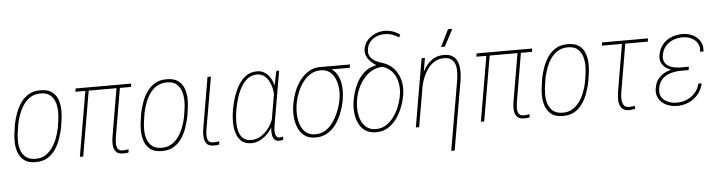

<svg xmlns="http://www.w3.org/2000/svg" viewBox="-53 -1020 5548 1481"><g transform="rotate(-5 2720.5 -279.5)"><path d="M45.4 -239.3 53.2 -295.4Q62 -335 76.9 -377.2Q91.8 -419.4 116.9 -456.3Q142.1 -493.2 180.2 -515.9Q218.3 -538.6 274.4 -538.1Q329.1 -537.6 360.8 -513.9Q392.6 -490.2 405.8 -452.1Q418.9 -414.1 419.4 -371.6Q419.9 -329.1 413.6 -292L405.3 -235.4Q397 -196.3 382.3 -153.1Q367.7 -109.9 342.8 -72.5Q317.9 -35.2 280.3 -12Q242.7 11.2 186 10.7Q130.4 10.7 98.9 -13.9Q67.4 -38.6 53.7 -77.1Q40 -115.7 39.3 -158.9Q38.6 -202.1 45.4 -239.3ZM79.6 -295.9 70.8 -238.8Q65.4 -207.5 64.9 -169.2Q64.5 -130.9 75.2 -95.9Q85.9 -61 112.8 -38.1Q139.6 -15.1 187 -14.6Q232.4 -13.7 265.6 -34.9Q298.8 -56.2 321.5 -89.1Q344.2 -122.1 358.4 -160.9Q372.6 -199.7 379.9 -235.4L388.7 -292.5Q394 -322.8 393.8 -360.4Q393.6 -397.9 383.1 -432.4Q372.6 -466.8 346.7 -490Q320.8 -513.2 272.9 -513.7Q225.6 -513.7 191.9 -492.7Q158.2 -471.7 136 -438.2Q113.8 -404.8 100.3 -366.9Q86.9 -329.1 79.6 -295.9Z M974.1 -528.3 970.2 -502.9H540L543.5 -528.3ZM647 -528.3 556.2 0H530.3L621.1 -528.3ZM862.3 -528.3H888.7L820.8 -130.9Q817.4 -109.9 816.2 -84.5Q814.9 -59.1 824.5 -40.3Q834 -21.5 863.8 -20.5Q874.5 -20.5 886.5 -22.2Q898.4 -23.9 909.7 -24.9L907.2 -1.5Q897.9 2.4 887 2.7Q876 2.9 863.3 2.9Q824.2 2.9 808.1 -18.6Q792 -40 790.5 -71Q789.1 -102.1 794.4 -131.8Z M1022.9 -239.3 1030.8 -295.4Q1039.6 -335 1054.4 -377.2Q1069.3 -419.4 1094.5 -456.3Q1119.6 -493.2 1157.7 -515.9Q1195.8 -538.6 1252 -538.1Q1306.6 -537.6 1338.4 -513.9Q1370.1 -490.2 1383.3 -452.1Q1396.5 -414.1 1397 -371.6Q1397.5 -329.1 1391.1 -292L1382.8 -235.4Q1374.5 -196.3 1359.9 -153.1Q1345.2 -109.9 1320.3 -72.5Q1295.4 -35.2 1257.8 -12Q1220.2 11.2 1163.6 10.7Q1107.9 10.7 1076.4 -13.9Q1044.9 -38.6 1031.2 -77.1Q1017.6 -115.7 1016.8 -158.9Q1016.1 -202.1 1022.9 -239.3ZM1057.1 -295.9 1048.3 -238.8Q1043 -207.5 1042.5 -169.2Q1042 -130.9 1052.7 -95.9Q1063.5 -61 1090.3 -38.1Q1117.2 -15.1 1164.6 -14.6Q1210 -13.7 1243.2 -34.9Q1276.4 -56.2 1299.1 -89.1Q1321.8 -122.1 1335.9 -160.9Q1350.1 -199.7 1357.4 -235.4L1366.2 -292.5Q1371.6 -322.8 1371.3 -360.4Q1371.1 -397.9 1360.6 -432.4Q1350.1 -466.8 1324.2 -490Q1298.3 -513.2 1250.5 -513.7Q1203.1 -513.7 1169.4 -492.7Q1135.7 -471.7 1113.5 -438.2Q1091.3 -404.8 1077.9 -366.9Q1064.5 -329.1 1057.1 -295.9Z M1564.9 -528.3H1591.3L1522.5 -131.3Q1518.6 -110.8 1517.6 -85.2Q1516.6 -59.6 1526.4 -40.5Q1536.1 -21.5 1566.4 -21.5Q1577.6 -21.5 1589.1 -22.9Q1600.6 -24.4 1610.4 -25.9V-1.5Q1599.6 2.4 1588.6 2.7Q1577.6 2.9 1565.4 2.9Q1526.4 2.4 1510.7 -19Q1495.1 -40.5 1493.7 -71.3Q1492.2 -102.1 1497.1 -131.8Z M1737.8 -255.4 1739.7 -265.1Q1746.6 -305.2 1761.5 -352.1Q1776.4 -398.9 1800.5 -441.4Q1824.7 -483.9 1861.1 -511Q1897.5 -538.1 1948.2 -538.1Q1979 -538.1 2001.7 -525.1Q2024.4 -512.2 2041 -490.7Q2057.6 -469.2 2067.1 -442.9Q2076.7 -416.5 2080.6 -388.9Q2084.5 -361.3 2082.5 -336.4L2056.2 -176.8Q2047.9 -144.5 2029.8 -111.8Q2011.7 -79.1 1985.8 -51.5Q1960 -23.9 1927.7 -6.8Q1895.5 10.3 1859.4 10.3Q1807.1 10.3 1779.1 -16.8Q1751 -43.9 1740 -85.9Q1729 -127.9 1730.2 -173.1Q1731.4 -218.3 1737.8 -255.4ZM1766.1 -265.1 1764.2 -255.4Q1758.8 -224.1 1756.3 -182.9Q1753.9 -141.6 1761.2 -103.3Q1768.6 -64.9 1791.5 -39.6Q1814.5 -14.2 1859.9 -14.6Q1894.5 -14.2 1923.8 -30Q1953.1 -45.9 1976.8 -70.8Q2000.5 -95.7 2016.6 -126.7Q2032.7 -157.7 2041.5 -188.5L2063.5 -318.4Q2066.4 -346.2 2061.3 -379.4Q2056.2 -412.6 2042.2 -443.1Q2028.3 -473.6 2005.1 -493.2Q1981.9 -512.7 1948.7 -513.7Q1903.3 -513.2 1872.1 -488.5Q1840.8 -463.9 1819.3 -424.8Q1797.9 -385.7 1785.4 -342.8Q1772.9 -299.8 1766.1 -265.1ZM2098.1 -528.3H2119.6L2049.8 -124.5Q2047.4 -113.3 2045.2 -95.5Q2043 -77.6 2044.2 -58.6Q2045.4 -39.6 2053.2 -27.1Q2061 -14.6 2078.1 -14.6Q2085 -15.1 2091.3 -16.6Q2097.7 -18.1 2104 -18.6L2106 4.9Q2098.6 6.8 2091.8 8.5Q2085 10.3 2076.7 10.7Q2049.8 11.2 2037.1 -3.2Q2024.4 -17.6 2021 -39.8Q2017.6 -62 2019.5 -85Q2021.5 -107.9 2024.9 -124.5L2075.2 -418.9Z M2205.1 -253.9 2208.5 -274.4Q2216.3 -316.4 2234.1 -361.1Q2252 -405.8 2281 -444.1Q2310.1 -482.4 2349.9 -505.9Q2389.6 -529.3 2440.9 -528.8Q2449.2 -528.8 2458.5 -527.6Q2467.8 -526.4 2476.8 -523.7Q2485.8 -521 2494.1 -517.6Q2542.5 -498.5 2565.4 -458.7Q2588.4 -418.9 2593 -370.8Q2597.7 -322.8 2590.3 -276.9L2587.4 -254.4Q2578.6 -209.5 2561.3 -163.3Q2543.9 -117.2 2515.9 -77.6Q2487.8 -38.1 2447.8 -13.9Q2407.7 10.3 2355 9.8Q2301.8 9.8 2269 -15.4Q2236.3 -40.5 2220 -81.3Q2203.6 -122.1 2200.7 -168Q2197.8 -213.9 2205.1 -253.9ZM2234.4 -274.9 2230.5 -254.4Q2224.6 -219.2 2226.6 -178Q2228.5 -136.7 2241.7 -99.4Q2254.9 -62 2282.7 -38.6Q2310.5 -15.1 2355 -15.1Q2399.9 -14.6 2435.1 -37.1Q2470.2 -59.6 2495.1 -95.9Q2520 -132.3 2537.1 -174.1Q2554.2 -215.8 2561.5 -253.9L2564.9 -274.4Q2571.3 -309.6 2568.1 -349.4Q2564.9 -389.2 2550.8 -423.8Q2536.6 -458.5 2509.5 -480.7Q2482.4 -502.9 2439 -502.9Q2395 -503.4 2360.4 -482.2Q2325.7 -460.9 2300.3 -427Q2274.9 -393.1 2258.3 -352.5Q2241.7 -312 2234.4 -274.9ZM2668 -528.3 2664.1 -502.9H2439L2442.4 -528.3Z M2791 -640.6Q2798.3 -677.7 2822.5 -704.8Q2846.7 -731.9 2880.9 -747.3Q2915 -762.7 2953.1 -763.2Q2987.3 -763.7 3017.3 -753.4Q3047.4 -743.2 3074.7 -723.6L3063.5 -703.1Q3037.1 -720.7 3010.3 -729.5Q2983.4 -738.3 2952.1 -738.3Q2921.9 -737.3 2893.6 -726.6Q2865.2 -715.8 2844.5 -694.1Q2823.7 -672.4 2817.4 -639.2Q2811.5 -610.8 2818.4 -590.8Q2825.2 -570.8 2841.3 -556.6Q2857.4 -542.5 2878.2 -533.2Q2898.9 -523.9 2921.4 -517.6Q2975.1 -499.5 3008.3 -460.2Q3041.5 -420.9 3053.7 -369.6Q3065.9 -318.4 3057.1 -263.7L3053.7 -244.1Q3045.4 -201.2 3027.3 -156.5Q3009.3 -111.8 2981 -74Q2952.6 -36.1 2913.3 -12.9Q2874 10.3 2822.8 10.3Q2770.5 9.8 2737.8 -14.2Q2705.1 -38.1 2688.2 -76.7Q2671.4 -115.2 2667.7 -159.4Q2664.1 -203.6 2671.4 -244.1L2674.8 -264.2Q2684.6 -315.4 2707.5 -366.7Q2730.5 -418 2769.5 -455.3Q2808.6 -492.7 2863.8 -502.9L2865.7 -508.3Q2843.3 -522.5 2824.2 -542Q2805.2 -561.5 2795.4 -586.4Q2785.6 -611.3 2791 -640.6ZM2701.2 -264.2 2697.3 -244.1Q2691.4 -210 2694.1 -169.7Q2696.8 -129.4 2710.4 -94.5Q2724.1 -59.6 2752.2 -37.1Q2780.3 -14.6 2823.2 -14.2Q2867.7 -14.2 2902.1 -35.6Q2936.5 -57.1 2962.2 -91.6Q2987.8 -126 3004.4 -166.5Q3021 -207 3028.3 -243.7L3031.7 -264.2Q3037.1 -299.3 3033.2 -335.2Q3029.3 -371.1 3014.9 -402.3Q3000.5 -433.6 2975.3 -456.1Q2950.2 -478.5 2912.6 -488.3Q2870.6 -486.3 2834.5 -466.6Q2798.3 -446.8 2771.5 -414.8Q2744.6 -382.8 2726.8 -344Q2709 -305.2 2701.2 -264.2Z M3229 -415 3157.2 0H3131.8L3222.7 -528.3H3248.5ZM3199.7 -269.5 3177.7 -271.5Q3187.5 -313.5 3203.1 -359.9Q3218.8 -406.2 3243.7 -446.8Q3268.6 -487.3 3306.2 -512.9Q3343.8 -538.6 3396.5 -538.1Q3440.9 -538.1 3466.6 -518.8Q3492.2 -499.5 3502.4 -468.5Q3512.7 -437.5 3512.7 -401.1Q3512.7 -364.7 3506.8 -330.6L3414.6 203.6H3388.2L3480.5 -331.5Q3485.4 -360.4 3486.8 -392.6Q3488.3 -424.8 3481 -452.1Q3473.6 -479.5 3453.1 -496.3Q3432.6 -513.2 3394 -513.7Q3347.2 -512.7 3313.7 -489.5Q3280.3 -466.3 3257.6 -429.4Q3234.9 -392.6 3221.4 -350.6Q3208 -308.6 3199.7 -269.5ZM3379.4 -601.1 3444.8 -732.9H3478.5L3408.7 -601.1Z M4079.1 -528.3 4075.2 -502.9H3645L3648.4 -528.3ZM3752 -528.3 3661.1 0H3635.3L3726.1 -528.3ZM3967.3 -528.3H3993.7L3925.8 -130.9Q3922.4 -109.9 3921.1 -84.5Q3919.9 -59.1 3929.4 -40.3Q3939 -21.5 3968.8 -20.5Q3979.5 -20.5 3991.5 -22.2Q4003.4 -23.9 4014.6 -24.9L4012.2 -1.5Q4002.9 2.4 3991.9 2.7Q3981 2.9 3968.3 2.9Q3929.2 2.9 3913.1 -18.6Q3897 -40 3895.5 -71Q3894 -102.1 3899.4 -131.8Z M4127.9 -239.3 4135.7 -295.4Q4144.5 -335 4159.4 -377.2Q4174.3 -419.4 4199.5 -456.3Q4224.6 -493.2 4262.7 -515.9Q4300.8 -538.6 4356.9 -538.1Q4411.6 -537.6 4443.4 -513.9Q4475.1 -490.2 4488.3 -452.1Q4501.5 -414.1 4502 -371.6Q4502.4 -329.1 4496.1 -292L4487.8 -235.4Q4479.5 -196.3 4464.8 -153.1Q4450.2 -109.9 4425.3 -72.5Q4400.4 -35.2 4362.8 -12Q4325.2 11.2 4268.6 10.7Q4212.9 10.7 4181.4 -13.9Q4149.9 -38.6 4136.2 -77.1Q4122.6 -115.7 4121.8 -158.9Q4121.1 -202.1 4127.9 -239.3ZM4162.1 -295.9 4153.3 -238.8Q4147.9 -207.5 4147.5 -169.2Q4147 -130.9 4157.7 -95.9Q4168.5 -61 4195.3 -38.1Q4222.2 -15.1 4269.5 -14.6Q4314.9 -13.7 4348.1 -34.9Q4381.3 -56.2 4404.1 -89.1Q4426.8 -122.1 4440.9 -160.9Q4455.1 -199.7 4462.4 -235.4L4471.2 -292.5Q4476.6 -322.8 4476.3 -360.4Q4476.1 -397.9 4465.6 -432.4Q4455.1 -466.8 4429.2 -490Q4403.3 -513.2 4355.5 -513.7Q4308.1 -513.7 4274.4 -492.7Q4240.7 -471.7 4218.5 -438.2Q4196.3 -404.8 4182.9 -366.9Q4169.4 -329.1 4162.1 -295.9Z M4975.6 -528.3 4971.7 -503.4H4616.2L4620.1 -528.3ZM4775.9 -528.3H4801.8L4734.9 -135.7Q4730.5 -112.8 4730.5 -84.5Q4730.5 -56.2 4741.7 -35.4Q4752.9 -14.6 4784.2 -14.2Q4795.4 -14.2 4806.4 -15.9Q4817.4 -17.6 4828.1 -18.6L4830.1 3.9Q4818.4 6.8 4807.1 8.5Q4795.9 10.3 4784.2 10.3Q4742.2 9.8 4724.4 -13.2Q4706.5 -36.1 4705.1 -69.6Q4703.6 -103 4709 -135.7Z M5197.3 -279.3H5269L5266.1 -257.3H5199.7Q5160.2 -256.3 5123.5 -245.1Q5086.9 -233.9 5061.8 -208.5Q5036.6 -183.1 5028.3 -140.1Q5022.5 -107.4 5030.8 -84Q5039.1 -60.5 5057.9 -45.4Q5076.7 -30.3 5102.1 -22.5Q5127.4 -14.6 5155.3 -15.1Q5195.8 -15.1 5232.4 -30.8Q5269 -46.4 5295.9 -75.9Q5322.8 -105.5 5332 -147L5357.9 -146.5Q5350.1 -110.8 5331.3 -81.8Q5312.5 -52.7 5285.6 -32.2Q5258.8 -11.7 5225.3 -0.7Q5191.9 10.3 5154.3 10.3Q5120.1 9.8 5090.1 -0.2Q5060.1 -10.3 5038.1 -29.5Q5016.1 -48.8 5005.6 -77.1Q4995.1 -105.5 5002 -141.6Q5007.8 -178.7 5026.1 -204.8Q5044.4 -231 5071.3 -247.3Q5098.1 -263.7 5130.6 -271.2Q5163.1 -278.8 5197.3 -279.3ZM5266.6 -259.8H5198.2Q5170.4 -260.3 5142.1 -268.6Q5113.8 -276.9 5091.6 -293Q5069.3 -309.1 5058.1 -333.7Q5046.9 -358.4 5052.2 -391.6Q5058.6 -427.2 5075.4 -454.8Q5092.3 -482.4 5117.7 -501Q5143.1 -519.5 5175 -529.1Q5207 -538.6 5242.7 -538.6Q5275.4 -538.6 5304.2 -528.3Q5333 -518.1 5354.7 -498.8Q5376.5 -479.5 5387 -452.4Q5397.5 -425.3 5393.1 -390.6H5367.2Q5373 -430.2 5356 -457.5Q5338.9 -484.9 5308.1 -499Q5277.3 -513.2 5242.2 -513.2Q5203.6 -513.2 5169.4 -500.2Q5135.3 -487.3 5111.1 -460.4Q5086.9 -433.6 5079.1 -393.6Q5073.2 -362.8 5081.8 -341.6Q5090.3 -320.3 5108.6 -307.6Q5127 -294.9 5150.9 -289.6Q5174.8 -284.2 5201.2 -283.2H5270.5Z"/></g></svg>

Font: Roboto Condensed Thin
Style: Italic
Weight: 250
Italic angle: -12°
Designer: Christian Robertson
Foundry: Google
Version: Version 3.008; 2023